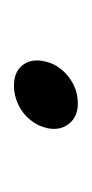

<svg xmlns="http://www.w3.org/2000/svg" viewBox="51 -384 132 275"><g transform="rotate(-90 117.5 -246.0)"><path d="M107.5 -201Q88 -201 78 -214Q68 -227 72 -245Q75 -258.5 83.8 -269.2Q92.5 -280 105.5 -286.2Q118.5 -292.5 132.5 -292.5Q153 -292.5 162.5 -279.8Q172 -267 167.5 -248Q165 -235.5 156.2 -224.8Q147.5 -214 134.8 -207.5Q122 -201 107.5 -201Z"/></g></svg>

Font: Fraunces ExtraLight
Style: Italic
Weight: 250
Italic angle: -16°
Version: Version 1.000;[b76b70a41]